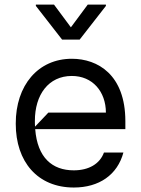

<svg xmlns="http://www.w3.org/2000/svg" viewBox="-20 -810 618 841"><path d="M443.9 -784.1V-789.8H364.3L290.5 -690.3L216.6 -789.8H137.1V-784.1L252.1 -636.4H328.8ZM529.1 -279.8C528.8 -483 408 -552.6 294.7 -552.6C146.7 -552.6 48.7 -436.1 49 -268.5C48.7 -100.9 145.2 11.4 303.3 11.4C413.7 11.4 494.3 -43.7 520.6 -142H435.4C417.3 -92 368.6 -63.9 303.3 -63.9C208.5 -63.9 143.8 -119.7 134.2 -244.3H529.1ZM133.5 -255.3C132.8 -263.1 132.8 -271.3 132.8 -279.8C132.5 -395.2 192.5 -477.3 294.7 -477.3C385.3 -477.3 443.5 -409.1 443.9 -316.8H191.8Z"/></svg>

Font: Riot Sans 2.0
Style: Regular
Weight: 400
Designer: Rasmus Andersson
Foundry: rsms
Version: Version 3.006;hotconv 1.0.109;makeotfexe 2.5.65596